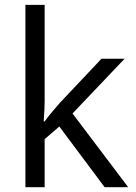

<svg xmlns="http://www.w3.org/2000/svg" viewBox="-20 -780 565 800"><path d="M166 -273.9Q187 -303.7 230 -352.1L402.8 -535.2H499L282.2 -307.1L514.2 0H416L227.1 -252.9L166 -200.2V0H85.9V-759.8H166V-356.9Q166 -330.1 162.1 -273.9Z"/></svg>

Font: f05545470
Style: Regular
Weight: 400
Foundry: Ascender Corporation
Version: Version 1.10